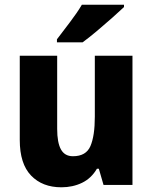

<svg xmlns="http://www.w3.org/2000/svg" viewBox="-20 -786 648 816"><path d="M543 -549V0H420L400 -69H392Q368 -28 328.5 -9Q289 10 241 10Q160 10 112 -40Q64 -90 64 -191V-549H223V-238Q223 -180 239 -151Q255 -122 290 -122Q346 -122 364.5 -165.5Q383 -209 383 -290V-549ZM507 -756Q488 -738 456.5 -710Q425 -682 391 -653.5Q357 -625 331 -606H222V-619Q247 -652 277.5 -692Q308 -732 328 -766H507Z"/></svg>

Font: Noto Sans SemiCondensed ExtraBold
Style: Regular
Weight: 800
Width: 4
Designer: Monotype Design Team
Foundry: Monotype Imaging Inc.
Version: Version 2.013; ttfautohint (v1.8.4.7-5d5b)